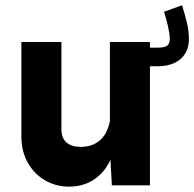

<svg xmlns="http://www.w3.org/2000/svg" viewBox="-20 -694 728 719"><path d="M661.6 -674.3 594.2 -649.9Q602.5 -624.5 609.1 -595.5Q615.7 -566.4 615.7 -548.8Q615.7 -530.8 606.4 -523.2Q597.2 -515.6 571.3 -515.6H483.9V-445.8H566.4Q625 -445.8 656.2 -473.1Q687.5 -500.5 687.5 -548.3Q687.5 -579.1 679.4 -611.3Q671.4 -643.6 661.6 -674.3ZM391.6 -536.6V-129.4L398.9 0H541.5V-536.6ZM60.1 -182.1Q60.1 -127.9 83.5 -85.7Q106.9 -43.5 147.5 -19.3Q188 4.9 238.8 4.9Q288.1 4.9 326.2 -18.1Q364.3 -41 387.2 -82.8Q410.2 -124.5 413.1 -181.2L391.6 -240.7Q382.3 -192.9 354 -168.5Q325.7 -144 282.7 -144Q248 -144 229 -160.4Q210 -176.8 210 -210V-536.6H60.1Z"/></svg>

Font: Estedad-FD-VF Thin
Style: Regular
Weight: 100
Designer: Amin Abedi
Version: Version 5.0